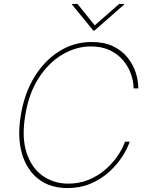

<svg xmlns="http://www.w3.org/2000/svg" viewBox="-20 -952 763 982"><path d="M687.5 -500H663.4Q663 -536.2 649.7 -573.9Q636.4 -611.5 609.6 -643.5Q582.7 -675.4 541.7 -695Q500.7 -714.5 444.6 -714.5Q370.4 -714.5 300.4 -673.8Q230.5 -633.2 179.2 -554.9Q127.8 -476.6 109.4 -363.6Q90.2 -249.3 115.8 -171.2Q141.3 -93 198.2 -52.9Q255 -12.8 329.5 -12.8Q384.9 -12.8 432.4 -32.1Q479.8 -51.5 517 -83.3Q554.3 -115.1 580.4 -152.9Q606.5 -190.7 619.3 -227.3H643.5Q630.3 -188.9 603 -147.5Q575.6 -106.2 535.3 -70.3Q495 -34.4 442.3 -12.3Q389.6 9.9 325.3 9.9Q235.8 9.9 175.8 -36.9Q115.8 -83.8 91.8 -168Q67.8 -252.1 86.6 -363.6Q104.8 -475.1 156.6 -559.3Q208.5 -643.5 283.9 -690.3Q359.4 -737.2 448.9 -737.2Q513.1 -737.2 558.6 -715.2Q604 -693.2 632.5 -657.5Q660.9 -621.8 674.2 -580.4Q687.5 -539.1 687.5 -500ZM376.4 -931.8 464.5 -822.4 589.5 -931.8H616.5L615.1 -929L463.1 -795.5H457.4L348 -929L349.4 -931.8Z"/></svg>

Font: Inter UI Thin
Style: Italic
Weight: 100
Italic angle: -9.39999°
Designer: Rasmus Andersson
Foundry: rsms
Version: 3.2;8d6f07862